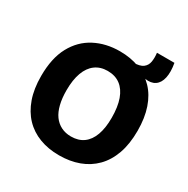

<svg xmlns="http://www.w3.org/2000/svg" viewBox="-176 -926 1070 1095"><g transform="rotate(30 359.5 -379.0)"><path d="M563 -610 463 -621 457 -656Q502 -656 522.5 -671.5Q543 -687 547.5 -713.5Q552 -740 548 -772H663Q673 -716 664.5 -677Q656 -638 630 -620.5Q604 -603 563 -610ZM356 14Q285 14 227 -8Q169 -30 128 -73Q87 -116 64.5 -179.5Q42 -243 42 -327Q42 -445 83.5 -521.5Q125 -598 197.5 -636Q270 -674 362 -674Q433 -674 490.5 -652Q548 -630 589.5 -587Q631 -544 653 -479.5Q675 -415 675 -331Q675 -244 652 -179.5Q629 -115 586.5 -72Q544 -29 485.5 -7.5Q427 14 356 14ZM361 -113Q410 -113 443 -137Q476 -161 493 -207.5Q510 -254 510 -321Q510 -393 492.5 -442Q475 -491 441 -516.5Q407 -542 357 -542Q310 -542 276.5 -517.5Q243 -493 225.5 -445.5Q208 -398 208 -329Q208 -277 218 -236.5Q228 -196 247.5 -169Q267 -142 296 -127.5Q325 -113 361 -113Z"/></g></svg>

Font: Bricolage Grotesque 24pt ExtraBold
Style: Regular
Weight: 800
Designer: Mathieu Triay
Foundry: Atelier Triay
Version: Version 1.001;gftools[0.9.33.dev8+g029e19f]